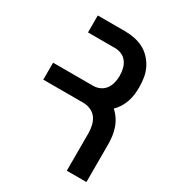

<svg xmlns="http://www.w3.org/2000/svg" viewBox="-178 -838 855 941"><g transform="rotate(30 250.0 -367.5)"><path d="M346 0V-213Q346 -234 341 -255.5Q336 -277 324 -294Q312 -311 291.5 -320Q271 -329 250 -329H23V-425H250Q270 -425 288 -433.5Q306 -442 317.5 -458Q329 -474 333.5 -493.5Q338 -513 338 -532Q338 -552 333.5 -571.5Q329 -591 317.5 -607Q306 -623 288 -631Q270 -639 250 -639H97V-735H250Q277 -735 303.5 -730Q330 -725 354 -713Q378 -701 397 -681Q416 -661 428 -637Q440 -613 444.5 -586Q449 -559 449 -532Q449 -511 446.5 -490Q444 -469 437 -449Q430 -429 419 -411Q408 -393 393 -379Q410 -364 423 -344.5Q436 -325 443.5 -303Q451 -281 454 -258.5Q457 -236 457 -213V0Z"/></g></svg>

Font: Iosevka
Style: Bold
Weight: 700
Monospace: yes
Designer: Belleve Invis
Foundry: Belleve Invis
Version: Version 32.5.0; ttfautohint (v1.8.4)